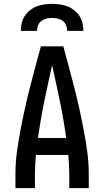

<svg xmlns="http://www.w3.org/2000/svg" viewBox="-20 -975 540 995"><path d="M60 0V-74Q60 -130 67.5 -186Q75 -242 85.5 -297.5Q96 -353 108 -408Q120 -463 134 -517.5Q148 -572 162.5 -626.5Q177 -681 192 -735H308Q323 -681 337.5 -626.5Q352 -572 366 -517.5Q380 -463 392 -408Q404 -353 414.5 -297.5Q425 -242 432.5 -186Q440 -130 440 -74V0H339V-74Q339 -98 337.5 -123Q336 -148 334 -172H166Q164 -148 162.5 -123Q161 -98 161 -74V0ZM177 -260H323Q310 -355 290.5 -449.5Q271 -544 250 -637Q229 -544 209.5 -449.5Q190 -355 177 -260ZM88 -815Q88 -835 92.5 -855Q97 -875 108 -892Q119 -909 135.5 -922Q152 -935 170.5 -942Q189 -949 209.5 -952Q230 -955 250 -955Q270 -955 290.5 -952Q311 -949 329.5 -942Q348 -935 364.5 -922Q381 -909 392 -892Q403 -875 407.5 -855Q412 -835 412 -815H328Q328 -830 322.5 -844Q317 -858 305.5 -866.5Q294 -875 279.5 -878.5Q265 -882 250 -882Q235 -882 220.5 -878.5Q206 -875 194.5 -866.5Q183 -858 177.5 -844Q172 -830 172 -815Z"/></svg>

Font: Iosevka Curly Semibold
Style: Regular
Weight: 600
Monospace: yes
Designer: Belleve Invis
Foundry: Belleve Invis
Version: Version 22.1.2; ttfautohint (v1.8.4)